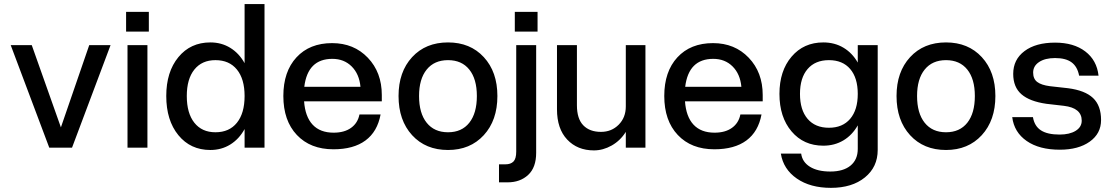

<svg xmlns="http://www.w3.org/2000/svg" viewBox="-20 -720 5428 936"><path d="M32.2 -500H134.8L276.9 -99.1L415 -500H519L331.1 0H220.2Z M594.7 -662.1H705.6V-565.9H594.7ZM601.6 -500H698.7V0H601.6Z M1269.5 -700.2V0H1172.4V-90.8Q1145.5 -42 1102.5 -15.4Q1059.6 11.2 1005.4 11.2Q908.7 11.2 849.6 -61Q790.5 -133.3 790.5 -252Q790.5 -369.6 849.6 -441.4Q908.7 -513.2 1005.4 -513.2Q1059.6 -513.2 1102.5 -486.8Q1145.5 -460.4 1172.4 -412.1V-700.2ZM890.6 -252Q890.6 -168 927.5 -121.6Q964.4 -75.2 1030.3 -75.2Q1097.7 -75.2 1135 -121.6Q1172.4 -168 1172.4 -252Q1172.4 -335 1135 -380.9Q1097.7 -426.8 1030.3 -426.8Q964.4 -426.8 927.5 -380.9Q890.6 -335 890.6 -252Z M1361.3 -252Q1361.3 -371.1 1425.3 -440.4Q1489.3 -509.8 1599.1 -509.8Q1705.1 -509.8 1773.2 -438.5Q1841.3 -367.2 1841.3 -256.8V-226.1H1462.4Q1467.8 -150.9 1504.2 -112.1Q1540.5 -73.2 1606.4 -73.2Q1658.7 -73.2 1691.4 -96.7Q1724.1 -120.1 1732.4 -162.1H1835.4Q1819.8 -78.1 1761.7 -35.2Q1703.6 7.8 1605.5 7.8Q1493.2 7.8 1427.2 -62Q1361.3 -131.8 1361.3 -252ZM1600.1 -433.1Q1480 -433.1 1463.4 -296.9H1737.3Q1731.4 -359.4 1694.3 -396.2Q1657.2 -433.1 1600.1 -433.1Z M1922.9 -252Q1922.9 -369.6 1989 -441.4Q2055.2 -513.2 2164.1 -513.2Q2272.5 -513.2 2338.6 -441.4Q2404.8 -369.6 2404.8 -252Q2404.8 -133.3 2338.4 -61Q2272 11.2 2164.1 11.2Q2055.2 11.2 1989 -61Q1922.9 -133.3 1922.9 -252ZM2304.7 -252Q2304.7 -335 2267.8 -380.9Q2231 -426.8 2164.1 -426.8Q2097.2 -426.8 2060.1 -380.9Q2022.9 -335 2022.9 -252Q2022.9 -168 2060.1 -121.6Q2097.2 -75.2 2164.1 -75.2Q2231 -75.2 2267.8 -121.6Q2304.7 -168 2304.7 -252Z M2489.7 -662.1H2600.6V-565.9H2489.7ZM2412.6 81.1H2443.8Q2469.7 81.1 2483.2 67.4Q2496.6 53.7 2496.6 19V-500H2593.8V24.9Q2593.8 96.7 2554.7 132.8Q2515.6 168.9 2454.6 168.9H2412.6Z M2792.5 -207Q2792.5 -141.1 2823.5 -109.1Q2854.5 -77.1 2909.7 -77.1Q2961.4 -77.1 2996.1 -112.1Q3030.8 -147 3030.8 -201.2V-500H3126.5V0H3030.8V-77.1Q3004.4 -34.7 2962.2 -10.7Q2919.9 13.2 2875.5 13.2Q2794.9 13.2 2745.1 -39.6Q2695.3 -92.3 2695.3 -187V-500H2792.5Z M3218.3 -252Q3218.3 -371.1 3282.2 -440.4Q3346.2 -509.8 3456.1 -509.8Q3562 -509.8 3630.1 -438.5Q3698.2 -367.2 3698.2 -256.8V-226.1H3319.3Q3324.7 -150.9 3361.1 -112.1Q3397.5 -73.2 3463.4 -73.2Q3515.6 -73.2 3548.3 -96.7Q3581.1 -120.1 3589.4 -162.1H3692.4Q3676.8 -78.1 3618.7 -35.2Q3560.5 7.8 3462.4 7.8Q3350.1 7.8 3284.2 -62Q3218.3 -131.8 3218.3 -252ZM3457 -433.1Q3336.9 -433.1 3320.3 -296.9H3594.2Q3588.4 -359.4 3551.3 -396.2Q3514.2 -433.1 3457 -433.1Z M4258.8 -500V11.2Q4258.8 94.2 4196.3 145Q4133.8 195.8 4030.8 195.8Q3930.2 195.8 3864.5 150.4Q3798.8 105 3786.6 28.8H3885.7Q3891.1 69.8 3928.5 93Q3965.8 116.2 4027.8 116.2Q4091.3 116.2 4126.5 87.2Q4161.6 58.1 4161.6 5.9V-108.9Q4134.8 -61.5 4091.6 -35.6Q4048.3 -9.8 3993.7 -9.8Q3897.9 -9.8 3838.9 -79.3Q3779.8 -148.9 3779.8 -262.2Q3779.8 -374.5 3838.9 -443.8Q3897.9 -513.2 3993.7 -513.2Q4048.8 -513.2 4091.8 -487.5Q4134.8 -461.9 4161.6 -415V-500ZM4021 -97.2Q4087.4 -97.2 4124.5 -140.6Q4161.6 -184.1 4161.6 -262.2Q4161.6 -340.3 4124.8 -383.5Q4087.9 -426.8 4021 -426.8Q3954.1 -426.8 3917 -383.5Q3879.9 -340.3 3879.9 -262.2Q3879.9 -184.1 3917 -140.6Q3954.1 -97.2 4021 -97.2Z M4350.6 -252Q4350.6 -369.6 4416.7 -441.4Q4482.9 -513.2 4591.8 -513.2Q4700.2 -513.2 4766.4 -441.4Q4832.5 -369.6 4832.5 -252Q4832.5 -133.3 4766.1 -61Q4699.7 11.2 4591.8 11.2Q4482.9 11.2 4416.7 -61Q4350.6 -133.3 4350.6 -252ZM4732.4 -252Q4732.4 -335 4695.6 -380.9Q4658.7 -426.8 4591.8 -426.8Q4524.9 -426.8 4487.8 -380.9Q4450.7 -335 4450.7 -252Q4450.7 -168 4487.8 -121.6Q4524.9 -75.2 4591.8 -75.2Q4658.7 -75.2 4695.6 -121.6Q4732.4 -168 4732.4 -252Z M5166.5 -204.1 5081.5 -213.9Q4999.5 -225.6 4959.5 -260.5Q4919.4 -295.4 4919.4 -359.9Q4919.4 -429.7 4974.4 -470.9Q5029.3 -512.2 5123.5 -512.2Q5214.4 -512.2 5270.8 -469.2Q5327.1 -426.3 5335.4 -351.1H5240.7Q5232.4 -395 5204.1 -416Q5175.8 -437 5123.5 -437Q5074.7 -437 5045.7 -417.7Q5016.6 -398.4 5016.6 -366.2Q5016.6 -335.4 5036.6 -320.3Q5056.6 -305.2 5098.6 -299.8L5186.5 -290Q5269.5 -279.3 5308.6 -242.2Q5347.7 -205.1 5347.7 -134.8Q5347.7 -68.8 5292.5 -29.5Q5237.3 9.8 5146.5 9.8Q5046.4 9.8 4985.1 -32.7Q4923.8 -75.2 4914.6 -148.9H5015.6Q5022.9 -105 5054.7 -84.5Q5086.4 -64 5145.5 -64Q5194.3 -64 5223.9 -82.3Q5253.4 -100.6 5253.4 -131.8Q5253.4 -193.8 5166.5 -204.1Z"/></svg>

Font: Overused Grotesk Medium
Style: Regular
Weight: 500
Version: Version 0.002